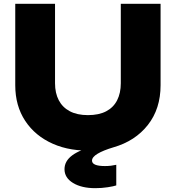

<svg xmlns="http://www.w3.org/2000/svg" viewBox="-20 -770 918 1002"><path d="M610.4 -335.6V-750H818V-325.2Q818 -202.4 751.8 -118.1Q685.6 -33.8 572 -1.2Q518.4 14.8 489.3 32.3Q460.2 49.8 460.2 68.2Q460.2 96.6 527.8 96.6Q544.4 96.6 559.1 94.8Q573.8 93 586.8 90V197.6Q573.8 202.2 542.4 207.1Q511 212 477.4 212Q405.6 212 361.1 184.8Q316.6 157.6 316.6 113Q316.6 70.8 356.7 40.9Q396.8 11 477.6 -8.6L469.6 15Q348.8 21.4 256.2 -19.5Q163.6 -60.4 111.6 -139.1Q59.6 -217.8 59.6 -325.2V-750H267.2V-335.6Q267.2 -284.2 286.7 -246.9Q306.2 -209.6 344.4 -189.4Q382.6 -169.2 438.8 -169.2Q496 -169.2 534 -189.1Q572 -209 591.2 -246.6Q610.4 -284.2 610.4 -335.6Z"/></svg>

Font: Unbounded
Style: Regular
Weight: 400
Designer: Luke Prowse, Jean-Baptiste Morizot, Fátima Lázaro, Florian Runge
Foundry: NaN
Version: Version 1.701;gftools[0.9.28.dev5+ged2979d]